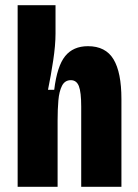

<svg xmlns="http://www.w3.org/2000/svg" viewBox="-20 -720 531 740"><path d="M48 0V-700H194V-591Q194 -546 185 -486.5Q176 -427 165 -374H189Q200 -465 231 -503.5Q262 -542 319 -542Q387 -542 417.5 -491.5Q448 -441 448 -338V0H293V-309Q293 -365 284 -388Q275 -411 253 -411Q230 -411 219 -389.5Q208 -368 205 -333Q202 -298 202 -256V0Z"/></svg>

Font: Bricolage Grotesque 12pt Condensed ExtraBold
Style: Regular
Weight: 800
Width: 3
Designer: Mathieu Triay
Foundry: Atelier Triay
Version: Version 1.001; ttfautohint (v1.8.4.7-5d5b);gftools[0.9.33.de